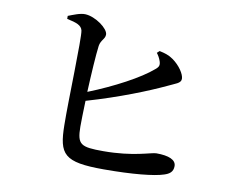

<svg xmlns="http://www.w3.org/2000/svg" viewBox="-80 -843 1159 946"><g transform="rotate(10 500.0 -370.5)"><path d="M653 -613C660 -604 669 -590 674 -574C680 -555 676 -546 660 -533C599 -480 475 -414 349 -364C353 -455 359 -552 365 -597C370 -628 391 -635 391 -658C391 -688 324 -737 273 -739C247 -740 213 -725 189 -716V-701C237 -691 262 -682 268 -657C276 -619 264 -305 266 -184C268 -37 294 -2 495 -2C638 -2 746 -13 793 -29C818 -37 836 -49 836 -78C836 -110 799 -125 737 -125C711 -125 628 -90 477 -90C363 -90 346 -100 345 -189C345 -216 346 -264 348 -319C513 -367 650 -423 731 -461C769 -480 797 -485 797 -508C797 -531 771 -571 734 -597C713 -612 693 -618 665 -624Z"/></g></svg>

Font: Noto Serif HK SemiBold
Style: Regular
Weight: 600
Designer: Ryoko NISHIZUKA 西塚涼子 (kana & ideographs); Frank Grießhammer (Latin, Greek & Cyrillic); Wenlong ZHANG 张文龙 (bopomofo); San
Foundry: Adobe
Version: Version 2.001;hotconv 1.1.0;makeotfexe 2.6.0